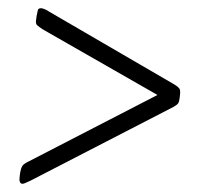

<svg xmlns="http://www.w3.org/2000/svg" viewBox="-20 -460 488 467"><path d="M35 -13Q25 -13 28 -32L29 -40Q31 -51 34.5 -56.5Q38 -62 51 -68L363 -229L85 -388Q74 -395 70 -399Q66 -403 68 -413L69 -421Q71 -430 72 -435Q73 -440 80 -440Q83 -440 89 -437.5Q95 -435 99 -432L405 -254Q413 -249 416 -245Q419 -241 418 -231L417 -222Q416 -213 413.5 -209Q411 -205 402 -200L55 -21Q39 -13 35 -13Z"/></svg>

Font: Asap Condensed Condensed ExtraLight
Style: Italic
Weight: 200
Width: 3
Italic angle: -6°
Designer: Pablo Cosgaya
Foundry: Omnibus-Type
Version: Version 3.001; ttfautohint (v1.8.4.7-5d5b)